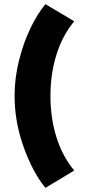

<svg xmlns="http://www.w3.org/2000/svg" viewBox="-20 -810 406 921"><path d="M50 -350Q50 -435 71 -519.5Q92 -604 126 -674.5Q160 -745 198 -790L336 -708Q279 -639 250.5 -547Q222 -455 222 -350Q222 -244 250.5 -152.5Q279 -61 336 8L198 91Q138 19 94 -103Q50 -225 50 -350Z"/></svg>

Font: Lineal Heavy
Style: Regular
Weight: 900
Designer: Created by Frank Adebiaye with contributions from Anton Moglia & Ariel Martín Pérez
Created by Frank ADEBIAYE with FontF
Foundry: Velvetyne Type Foundry
Version: Version 2.000